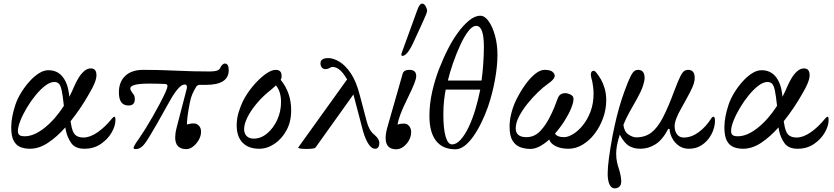

<svg xmlns="http://www.w3.org/2000/svg" viewBox="-20 -811 4607 1061"><path d="M145 11Q117 11 93.5 2Q70 -7 56 -32.5Q42 -58 42 -107Q42 -138 48.5 -170Q55 -202 65 -232Q76 -265 96.5 -298.5Q117 -332 142.5 -360.5Q168 -389 195 -406Q222 -423 247 -423Q296 -423 324.5 -388.5Q353 -354 361 -295Q362 -287 363 -276Q378 -305 391 -336Q400 -357 413.5 -379.5Q427 -402 444.5 -417.5Q462 -433 482 -433Q513 -433 513 -395Q513 -360 472 -292Q450 -253 424 -214.5Q398 -176 370 -141Q371 -134 372 -129Q379 -82 395 -66.5Q411 -51 441 -51Q477 -51 518.5 -79.5Q560 -108 598 -155Q607 -166 612 -166Q618 -166 618 -148Q618 -115 596.5 -78Q575 -41 536.5 -15Q498 11 447 11Q396 11 374 -20Q352 -51 344 -90Q342 -97 341 -107Q295 -55 245.5 -22Q196 11 145 11ZM79 -87Q79 -72 87 -65Q95 -58 117 -58Q167 -58 225 -103.5Q283 -149 333 -226Q327 -283 321 -311Q315 -339 305.5 -348.5Q296 -358 280 -358Q257 -358 230 -337.5Q203 -317 176.5 -284.5Q150 -252 128 -215Q106 -178 92.5 -144Q79 -110 79 -87Z M729 13Q714 13 720 -1Q726 -15 748 -45Q764 -68 784 -100Q804 -132 824.5 -168Q845 -204 863 -238Q881 -272 893 -298Q905 -324 905.5 -335Q906 -346 892 -347Q870 -348 847 -348.5Q824 -349 803 -349Q700 -349 700 -322Q700 -317 703 -311.5Q706 -306 710 -300Q714 -295 719.5 -287Q725 -279 725 -263Q725 -228 690 -228Q637 -228 637 -300Q637 -359 672.5 -392Q708 -425 772 -425Q859 -425 953 -420.5Q1047 -416 1140 -416Q1190 -416 1197 -436Q1201 -446 1208.5 -453Q1216 -460 1222 -460Q1244 -460 1244 -423Q1244 -342 1117 -342H1083Q1072 -342 1065 -333Q1051 -310 1042.5 -290Q1034 -270 1029 -244Q1020 -198 1016.5 -169.5Q1013 -141 1013 -123Q1019 -125 1029.5 -127Q1040 -129 1051 -129Q1066 -129 1078.5 -117Q1091 -105 1091 -83Q1091 -60 1078.5 -38Q1066 -16 1047.5 -1.5Q1029 13 1010 13Q948 13 948 -52Q948 -62 950 -76.5Q952 -91 959 -117L1012 -321Q1017 -344 1000 -344Q969 -344 917 -251L848 -128Q823 -84 803 -51.5Q783 -19 773 -9Q754 13 729 13Z M1413 11Q1353 11 1320.5 -22.5Q1288 -56 1288 -118Q1288 -157 1299 -191.5Q1310 -226 1322 -251Q1344 -295 1377.5 -335Q1411 -375 1445 -400Q1479 -425 1503 -425Q1537 -425 1536 -391Q1537 -380 1531 -370Q1589 -299 1589 -201Q1589 -138 1563 -90.5Q1537 -43 1496.5 -16Q1456 11 1413 11ZM1329 -98Q1329 -73 1343 -59Q1357 -45 1382 -45Q1422 -45 1456.5 -74Q1491 -103 1512 -149Q1533 -195 1533 -247Q1533 -276 1526 -299Q1519 -322 1505 -339Q1495 -330 1479 -316Q1435 -282 1401 -242Q1367 -202 1348 -164Q1329 -126 1329 -98Z M1673 12Q1628 12 1628 4L1898 -372Q1859 -441 1818 -441Q1809 -441 1801 -435Q1791 -429 1779 -429Q1766 -429 1758.5 -438Q1751 -447 1751 -461Q1751 -490 1794 -490Q1823 -490 1856.5 -469.5Q1890 -449 1919.5 -404.5Q1949 -360 1968 -286L2006 -142Q2019 -90 2047 -68Q2076 -44 2076 -22Q2076 11 2053 11Q2031 11 2012 -22Q1993 -55 1980 -110L1933 -289L1723 5Q1720 8 1708.5 10Q1697 12 1673 12Z M2169 14Q2111 14 2111 -49Q2111 -76 2123 -116L2205 -403Q2211 -425 2242 -425Q2280 -425 2280 -391Q2280 -376 2269 -348Q2258 -320 2231 -265Q2206 -215 2193 -180Q2180 -145 2177 -122Q2190 -128 2214 -128Q2230 -128 2241 -114.5Q2252 -101 2252 -81Q2252 -57 2240 -35.5Q2228 -14 2209 0Q2190 14 2169 14ZM2203 -502Q2198 -502 2198 -510Q2198 -514 2200 -519L2285 -753Q2298 -791 2313 -791Q2324 -791 2332 -777Q2340 -763 2340 -751Q2340 -745 2334 -730Q2328 -715 2314 -684L2262 -571Q2229 -502 2203 -502Z M2497 14Q2426 14 2389.5 -33Q2353 -80 2353 -170Q2353 -236 2368 -303Q2383 -370 2407 -431.5Q2431 -493 2457 -543Q2478 -585 2507.5 -626.5Q2537 -668 2570 -696Q2603 -724 2634 -724Q2659 -724 2680.5 -693.5Q2702 -663 2715.5 -614Q2729 -565 2729 -508Q2729 -446 2715 -369Q2701 -292 2676 -219Q2661 -177 2641 -135.5Q2621 -94 2597.5 -60Q2574 -26 2548.5 -6Q2523 14 2497 14ZM2455 -366H2641Q2647 -407 2650.5 -459Q2654 -511 2654 -552Q2654 -668 2612 -668Q2590 -668 2567 -637.5Q2544 -607 2522.5 -560Q2501 -513 2483 -461Q2465 -409 2455 -366ZM2478 -13Q2502 -13 2525.5 -39Q2549 -65 2570 -109Q2591 -153 2607 -207Q2623 -261 2634 -316H2443Q2438 -292 2434 -256.5Q2430 -221 2430 -178Q2430 -100 2442.5 -56.5Q2455 -13 2478 -13Z M2911 12Q2882 12 2855.5 2.5Q2829 -7 2812.5 -33.5Q2796 -60 2796 -111Q2796 -146 2805 -182.5Q2814 -219 2830 -254Q2854 -303 2881.5 -341.5Q2909 -380 2937 -402.5Q2965 -425 2989 -425Q3017 -425 3031 -416Q3049 -402 3044.5 -386Q3040 -370 3007 -347Q2985 -332 2955 -303.5Q2925 -275 2896.5 -240Q2868 -205 2849 -169Q2830 -133 2830 -102Q2830 -53 2889 -53Q2937 -53 2971 -93Q2995 -120 3013.5 -155Q3032 -190 3044 -220Q3056 -250 3060 -262Q3068 -287 3085 -293Q3102 -299 3118 -294Q3131 -291 3140.5 -283.5Q3150 -276 3149 -262Q3149 -244 3136 -212Q3123 -180 3099.5 -143Q3076 -106 3047 -73Q3059 -53 3096 -53Q3119 -53 3147 -70Q3175 -87 3201 -119Q3227 -151 3243.5 -195Q3260 -239 3260 -294Q3260 -313 3257.5 -331.5Q3255 -350 3253 -360Q3248 -377 3246.5 -386Q3245 -395 3245 -399Q3245 -420 3262 -420Q3272 -420 3301 -372Q3312 -353 3321 -323.5Q3330 -294 3330 -257Q3330 -206 3312.5 -158Q3295 -110 3266 -72Q3237 -34 3199.5 -11.5Q3162 11 3121 11Q3079 11 3050.5 -3.5Q3022 -18 3015 -40Q2990 -17 2963 -2.5Q2936 12 2911 12Z M3377 230Q3358 230 3348 208Q3338 186 3338 148Q3338 115 3345 62.5Q3352 10 3365 -61Q3376 -117 3388 -165.5Q3400 -214 3415 -260.5Q3430 -307 3451 -359Q3465 -393 3476.5 -409Q3488 -425 3506 -425Q3523 -425 3532.5 -414.5Q3542 -404 3542 -380Q3542 -370 3539.5 -360Q3537 -350 3533 -336Q3521 -302 3500 -265Q3479 -228 3458.5 -191.5Q3438 -155 3425 -121Q3429 -84 3452.5 -68Q3476 -52 3496 -52Q3545 -52 3579.5 -78.5Q3614 -105 3643.5 -162Q3673 -219 3707 -311Q3727 -364 3739 -388Q3751 -412 3761 -418.5Q3771 -425 3783 -425Q3819 -425 3819 -380Q3819 -367 3814 -349.5Q3809 -332 3793 -301Q3777 -270 3746 -215Q3727 -182 3717.5 -157Q3708 -132 3708 -114Q3708 -86 3721.5 -68.5Q3735 -51 3758 -51Q3801 -51 3841 -80.5Q3881 -110 3910 -156Q3916 -166 3923 -166Q3931 -166 3931 -142Q3931 -120 3922 -93.5Q3913 -67 3895 -43.5Q3877 -20 3850 -4.5Q3823 11 3786 11Q3755 11 3731.5 -5.5Q3708 -22 3694.5 -47.5Q3681 -73 3680 -98L3673 -99Q3641 -38 3602 -13.5Q3563 11 3518 11Q3482 11 3455.5 -5Q3429 -21 3405 -67Q3393 -30 3389 -5Q3385 20 3385 38Q3385 65 3390 86.5Q3395 108 3400 122Q3406 141 3409.5 159.5Q3413 178 3413 190Q3413 212 3402 221Q3391 230 3377 230Z M4086 11Q4058 11 4034.5 2Q4011 -7 3997 -32.5Q3983 -58 3983 -107Q3983 -138 3989.5 -170Q3996 -202 4006 -232Q4017 -265 4037.5 -298.5Q4058 -332 4083.5 -360.5Q4109 -389 4136 -406Q4163 -423 4188 -423Q4237 -423 4265.5 -388.5Q4294 -354 4302 -295Q4303 -287 4304 -276Q4319 -305 4332 -336Q4341 -357 4354.5 -379.5Q4368 -402 4385.5 -417.5Q4403 -433 4423 -433Q4454 -433 4454 -395Q4454 -360 4413 -292Q4391 -253 4365 -214.5Q4339 -176 4311 -141Q4312 -134 4313 -129Q4320 -82 4336 -66.5Q4352 -51 4382 -51Q4418 -51 4459.5 -79.5Q4501 -108 4539 -155Q4548 -166 4553 -166Q4559 -166 4559 -148Q4559 -115 4537.5 -78Q4516 -41 4477.5 -15Q4439 11 4388 11Q4337 11 4315 -20Q4293 -51 4285 -90Q4283 -97 4282 -107Q4236 -55 4186.5 -22Q4137 11 4086 11ZM4020 -87Q4020 -72 4028 -65Q4036 -58 4058 -58Q4108 -58 4166 -103.5Q4224 -149 4274 -226Q4268 -283 4262 -311Q4256 -339 4246.5 -348.5Q4237 -358 4221 -358Q4198 -358 4171 -337.5Q4144 -317 4117.5 -284.5Q4091 -252 4069 -215Q4047 -178 4033.5 -144Q4020 -110 4020 -87Z"/></svg>

Font: Junicode SmExp
Style: Italic
Weight: 400
Width: 6
Italic angle: -11°
Designer: Peter S. Baker
Version: Version 2.205; ttfautohint (v1.8.4)